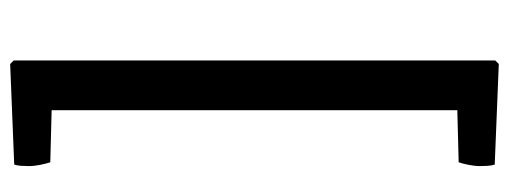

<svg xmlns="http://www.w3.org/2000/svg" viewBox="-332 -472 1002 378"><g transform="rotate(-90 169.0 -283.0)"><path d="M239 -757 141 -722.5V162.5L239 191ZM232 198 239 191 231 114 38.5 119Q36 126 33.5 138.2Q31 150.5 31 161.5Q31 167.5 31.5 175.8Q32 184 34 190ZM34 -756Q32 -750 31.5 -742Q31 -734 31 -727.5Q31 -716.5 33.5 -704.5Q36 -692.5 38.5 -685L231 -680L239 -757L232 -764Z"/></g></svg>

Font: Signika Negative
Style: Regular
Weight: 400
Designer: Anna Giedry
Foundry: Anna Giedry
Version: Version 2.001